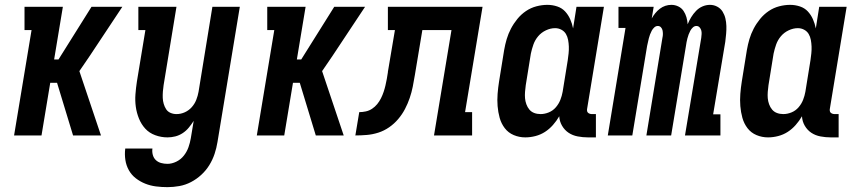

<svg xmlns="http://www.w3.org/2000/svg" viewBox="-20 -558 3540 791"><path d="M38 0 110 -434H81V-530H239L203 -313H221L357 -530H484L350 -328L307 -265L396 0H281L215 -217H187L151 0Z M670 213Q646 213 622.5 210Q599 207 578 198.5Q557 190 539.5 176.5Q522 163 511 143.5Q500 124 496.5 101Q493 78 496 54H608Q606 67 609.5 80Q613 93 622 101.5Q631 110 643.5 113.5Q656 117 670 117Q688 117 706.5 108Q725 99 737.5 83Q750 67 756.5 48.5Q763 30 766 12L778 -60Q769 -46 758 -32.5Q747 -19 732.5 -9.5Q718 0 702 4Q686 8 670 8Q644 8 619.5 -1Q595 -10 578.5 -28Q562 -46 552.5 -69.5Q543 -93 539.5 -118Q536 -143 538 -169.5Q540 -196 544 -222L579 -434H550V-530H707L654 -207Q652 -194 651 -180.5Q650 -167 650.5 -154.5Q651 -142 654.5 -130Q658 -118 664.5 -108Q671 -98 682.5 -93Q694 -88 707 -88Q725 -88 741.5 -95.5Q758 -103 770 -116.5Q782 -130 788.5 -146.5Q795 -163 798 -180L855 -530H968L876 27Q872 52 864 76Q856 100 842.5 122Q829 144 809.5 162Q790 180 767 192Q744 204 719 208.5Q694 213 670 213Z M1038 0 1110 -434H1081V-530H1239L1203 -313H1221L1357 -530H1484L1350 -328L1307 -265L1396 0H1281L1215 -217H1187L1151 0Z M1444 0 1460 -96Q1473 -96 1487 -99Q1501 -102 1513 -110Q1525 -118 1534 -129Q1543 -140 1549.5 -153Q1556 -166 1560.5 -179.5Q1565 -193 1568 -206Q1571 -219 1573.5 -232.5Q1576 -246 1578 -260V-261Q1578 -261 1578 -261Q1578 -261 1578 -262L1607 -434H1578V-530H1968L1896 -96H1925V0H1768L1840 -434H1720L1689 -248Q1685 -224 1680.5 -201Q1676 -178 1668 -154.5Q1660 -131 1648.5 -109Q1637 -87 1620.5 -67.5Q1604 -48 1583 -33.5Q1562 -19 1538.5 -11.5Q1515 -4 1491 -2Q1467 0 1444 0Z M2144 8Q2119 8 2096.5 -1.5Q2074 -11 2059.5 -30Q2045 -49 2038.5 -72.5Q2032 -96 2030 -121Q2028 -146 2030 -171.5Q2032 -197 2036 -222L2057 -352Q2061 -375 2067.5 -397Q2074 -419 2085 -440Q2096 -461 2111.5 -480Q2127 -499 2147 -512.5Q2167 -526 2190 -532Q2213 -538 2235 -538Q2256 -538 2275.5 -531.5Q2295 -525 2308 -511Q2321 -497 2329 -479Q2337 -461 2341 -441L2355 -530H2468L2399 -111Q2398 -107 2398.5 -102Q2399 -97 2402 -94Q2405 -91 2409.5 -89.5Q2414 -88 2418 -88H2435V8H2402Q2381 8 2360 4Q2339 0 2322.5 -11Q2306 -22 2295.5 -40Q2285 -58 2284 -79Q2273 -60 2258 -43Q2243 -26 2225 -14.5Q2207 -3 2186 2.5Q2165 8 2144 8ZM2207 -88Q2224 -88 2241 -95Q2258 -102 2270 -116Q2282 -130 2288.5 -146.5Q2295 -163 2298 -180L2319 -310Q2321 -324 2322.5 -338Q2324 -352 2323.5 -366Q2323 -380 2320.5 -393.5Q2318 -407 2311.5 -418Q2305 -429 2293 -435.5Q2281 -442 2267 -442Q2248 -442 2229 -433Q2210 -424 2197 -408.5Q2184 -393 2177.5 -374.5Q2171 -356 2167 -337L2146 -207Q2144 -193 2143 -179.5Q2142 -166 2143 -153.5Q2144 -141 2148.5 -128.5Q2153 -116 2161 -106.5Q2169 -97 2181 -92.5Q2193 -88 2207 -88Z M2484 0 2557 -443H2528V-530H2673L2665 -482Q2671 -493 2679.5 -503.5Q2688 -514 2698.5 -522Q2709 -530 2721 -534Q2733 -538 2746 -538Q2746 -538 2746 -538Q2746 -538 2746 -538Q2761 -538 2774.5 -531.5Q2788 -525 2796 -513Q2804 -501 2808 -487Q2812 -473 2813 -458Q2819 -473 2827.5 -487Q2836 -501 2847.5 -513Q2859 -525 2874 -531.5Q2889 -538 2905 -538Q2905 -538 2905 -538Q2905 -538 2905 -538Q2921 -538 2935 -530.5Q2949 -523 2957 -510Q2965 -497 2968.5 -482Q2972 -467 2972.5 -451Q2973 -435 2971.5 -418.5Q2970 -402 2968 -386L2918 -87H2948V0H2802L2869 -402Q2870 -410 2870.5 -418Q2871 -426 2869 -433Q2867 -440 2862 -445.5Q2857 -451 2849 -451Q2841 -451 2834.5 -445Q2828 -439 2824 -431.5Q2820 -424 2817 -416Q2814 -408 2812 -400Q2810 -392 2808.5 -384.5Q2807 -377 2806 -369L2745 0H2643L2709 -402Q2711 -410 2711 -418Q2711 -426 2709.5 -433Q2708 -440 2703 -445.5Q2698 -451 2690 -451Q2682 -451 2675.5 -445Q2669 -439 2665 -431.5Q2661 -424 2658 -416Q2655 -408 2653 -400Q2651 -392 2649.5 -384.5Q2648 -377 2646 -369L2585 0Z M3144 8Q3119 8 3096.5 -1.5Q3074 -11 3059.5 -30Q3045 -49 3038.5 -72.5Q3032 -96 3030 -121Q3028 -146 3030 -171.5Q3032 -197 3036 -222L3057 -352Q3061 -375 3067.5 -397Q3074 -419 3085 -440Q3096 -461 3111.5 -480Q3127 -499 3147 -512.5Q3167 -526 3190 -532Q3213 -538 3235 -538Q3256 -538 3275.5 -531.5Q3295 -525 3308 -511Q3321 -497 3329 -479Q3337 -461 3341 -441L3355 -530H3468L3399 -111Q3398 -107 3398.5 -102Q3399 -97 3402 -94Q3405 -91 3409.5 -89.5Q3414 -88 3418 -88H3435V8H3402Q3381 8 3360 4Q3339 0 3322.5 -11Q3306 -22 3295.5 -40Q3285 -58 3284 -79Q3273 -60 3258 -43Q3243 -26 3225 -14.5Q3207 -3 3186 2.5Q3165 8 3144 8ZM3207 -88Q3224 -88 3241 -95Q3258 -102 3270 -116Q3282 -130 3288.5 -146.5Q3295 -163 3298 -180L3319 -310Q3321 -324 3322.5 -338Q3324 -352 3323.5 -366Q3323 -380 3320.5 -393.5Q3318 -407 3311.5 -418Q3305 -429 3293 -435.5Q3281 -442 3267 -442Q3248 -442 3229 -433Q3210 -424 3197 -408.5Q3184 -393 3177.5 -374.5Q3171 -356 3167 -337L3146 -207Q3144 -193 3143 -179.5Q3142 -166 3143 -153.5Q3144 -141 3148.5 -128.5Q3153 -116 3161 -106.5Q3169 -97 3181 -92.5Q3193 -88 3207 -88Z"/></svg>

Font: Iosevka Slab
Style: Bold Italic
Weight: 700
Italic angle: -9°
Monospace: yes
Designer: Belleve Invis
Foundry: Belleve Invis
Version: Version 11.1.0; ttfautohint (v1.8.3)